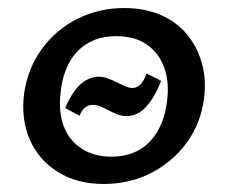

<svg xmlns="http://www.w3.org/2000/svg" viewBox="-20 -448 568 478"><path d="M238 10Q171 10 123 -20.5Q75 -51 53.5 -102Q32 -153 40 -215Q49 -278 84.5 -326.5Q120 -375 173.5 -401.5Q227 -428 289 -428Q340 -428 379.5 -411Q419 -394 445 -363Q471 -332 482.5 -291Q494 -250 488 -203Q480 -141 445 -93Q410 -45 356.5 -17.5Q303 10 238 10ZM257 -58Q297 -58 326 -74.5Q355 -91 373 -122.5Q391 -154 396 -197Q402 -244 388.5 -280.5Q375 -317 345 -337.5Q315 -358 269 -358Q231 -358 201.5 -342Q172 -326 154 -295Q136 -264 131 -219Q125 -169 139 -133Q153 -97 184 -77.5Q215 -58 257 -58ZM295 -159Q283 -159 271.5 -163.5Q260 -168 250 -173.5Q240 -179 230 -183Q220 -187 211 -187Q199 -187 191 -179.5Q183 -172 178 -160L142 -179Q152 -202 164.5 -220Q177 -238 193 -247.5Q209 -257 225 -257Q237 -257 248 -253Q259 -249 270 -243.5Q281 -238 291 -233.5Q301 -229 310 -229Q320 -229 328.5 -236.5Q337 -244 345 -265L381 -247Q366 -207 344.5 -183Q323 -159 295 -159Z"/></svg>

Font: Ysabeau Office SemiBold
Style: Italic
Weight: 600
Italic angle: -12°
Designer: Christian Thalmann (Catharsis Fonts)
Version: Version 2.001;gftools[0.9.30]; featfreeze: tnum,lnum,ss02